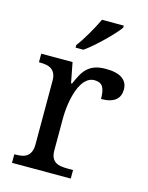

<svg xmlns="http://www.w3.org/2000/svg" viewBox="-116 -838 702 911"><g transform="rotate(15 235.5 -383.0)"><path d="M321.8 0H33.2V-42H36.1Q53.2 -42 68.1 -44.4Q83 -46.9 94 -54.4Q105 -62 111.6 -76.2Q118.2 -90.3 118.2 -113.8V-425.8Q118.2 -447.8 111.6 -461.2Q105 -474.6 93.8 -481.9Q82.5 -489.3 67.6 -491.7Q52.7 -494.1 36.1 -494.1H33.2V-536.1H187L206.1 -437H210.9Q220.7 -459.5 231 -479.2Q241.2 -499 256.1 -513.9Q271 -528.8 293 -537.4Q314.9 -545.9 348.1 -545.9Q402.8 -545.9 429.4 -526.9Q456.1 -507.8 456.1 -473.1Q456.1 -457.5 450.9 -444.3Q445.8 -431.2 434.6 -421.6Q423.3 -412.1 405.8 -407Q388.2 -401.9 362.8 -401.9Q362.8 -443.4 351.1 -461.7Q339.4 -480 310.1 -480Q291.5 -480 276.9 -469.5Q262.2 -459 251.2 -441.7Q240.2 -424.3 232.7 -401.9Q225.1 -379.4 220.5 -355.7Q215.8 -332 213.9 -308.6Q211.9 -285.2 211.9 -266.1V-108.9Q211.9 -86.9 218.5 -73.5Q225.1 -60.1 236.3 -53.2Q247.6 -46.4 262.5 -44.2Q277.3 -42 293.9 -42H321.8ZM183.1 -619.1Q194.3 -633.3 206.3 -651.9Q218.3 -670.4 229.7 -690.2Q241.2 -710 251.7 -729.7Q262.2 -749.5 270 -766.1H377V-755.9Q367.7 -742.7 349.6 -722.9Q331.5 -703.1 309.6 -681.6Q287.6 -660.2 264.4 -639.9Q241.2 -619.6 221.2 -606H183.1Z"/></g></svg>

Font: Noto Serif
Style: Regular
Weight: 400
Designer: Monotype Design team
Foundry: Monotype Imaging Inc.
Version: Version 1.02